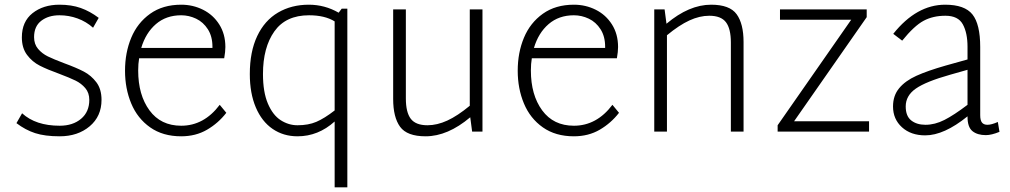

<svg xmlns="http://www.w3.org/2000/svg" viewBox="-20 -560 4298 817"><path d="M50 -36 74 -78Q132 -25 234 -25Q290 -25 325 -54.5Q360 -84 360 -135Q360 -165 343 -185Q326 -205 301.5 -217Q277 -229 232 -246Q182 -264 149.5 -280.5Q117 -297 95 -326.5Q73 -356 73 -401Q73 -468 118.5 -504Q164 -540 233 -540Q284 -540 323.5 -526Q363 -512 400 -484L376 -442Q347 -468 310 -481.5Q273 -495 233 -495Q186 -495 155.5 -471.5Q125 -448 125 -402Q125 -372 142 -352Q159 -332 183.5 -320Q208 -308 253 -291Q305 -272 336.5 -255.5Q368 -239 390 -210Q412 -181 412 -135Q412 -65 361.5 -22.5Q311 20 234 20Q171 20 129.5 6.5Q88 -7 50 -36Z M943 -80Q909 -36 861 -8Q813 20 751 20Q673 20 619 -18Q565 -56 538.5 -119.5Q512 -183 512 -259Q512 -336 538.5 -399.5Q565 -463 619 -501.5Q673 -540 751 -540Q801 -540 844 -518.5Q887 -497 913 -456Q939 -415 939 -360Q939 -340 934 -312H572Q568 -289 568 -260Q568 -156 616 -90.5Q664 -25 751 -25Q848 -25 915 -114ZM581 -356H884V-361Q884 -405 864.5 -435.5Q845 -466 814.5 -480.5Q784 -495 751 -495Q687 -495 643.5 -457.5Q600 -420 581 -356Z M1458 -523V237H1404V-43Q1334 20 1246 20Q1186 20 1140 -11.5Q1094 -43 1068.5 -103Q1043 -163 1043 -245Q1043 -340 1074.5 -406.5Q1106 -473 1163 -506.5Q1220 -540 1294 -540Q1362 -540 1421 -506L1434 -523ZM1404 -90V-469Q1362 -495 1295 -495Q1196 -495 1147.5 -426.5Q1099 -358 1099 -245Q1099 -168 1120 -119Q1141 -70 1174.5 -48.5Q1208 -27 1246 -27Q1292 -27 1326 -41.5Q1360 -56 1404 -90Z M2033 -520V0H1989L1981 -61Q1885 20 1791 20Q1712 20 1682.5 -20.5Q1653 -61 1653 -139V-520H1707V-141Q1707 -82 1728 -54.5Q1749 -27 1799 -27Q1840 -27 1883.5 -47Q1927 -67 1979 -110V-520Z M2614 -80Q2580 -36 2532 -8Q2484 20 2422 20Q2344 20 2290 -18Q2236 -56 2209.5 -119.5Q2183 -183 2183 -259Q2183 -336 2209.5 -399.5Q2236 -463 2290 -501.5Q2344 -540 2422 -540Q2472 -540 2515 -518.5Q2558 -497 2584 -456Q2610 -415 2610 -360Q2610 -340 2605 -312H2243Q2239 -289 2239 -260Q2239 -156 2287 -90.5Q2335 -25 2422 -25Q2519 -25 2586 -114ZM2252 -356H2555V-361Q2555 -405 2535.5 -435.5Q2516 -466 2485.5 -480.5Q2455 -495 2422 -495Q2358 -495 2314.5 -457.5Q2271 -420 2252 -356Z M3144 -381V0H3090V-379Q3090 -438 3069 -465.5Q3048 -493 2998 -493Q2957 -493 2913.5 -473Q2870 -453 2818 -410V0H2764V-520H2808L2816 -459Q2912 -540 3006 -540Q3085 -540 3114.5 -499.5Q3144 -459 3144 -381Z M3678 -44V0H3289V-27L3602 -476H3299V-520H3668V-487L3359 -44Z M4233 1Q4199 15 4175 15Q4139 15 4118 -2Q4097 -19 4097 -63V-65Q3997 16 3917 16Q3856 16 3818 -18.5Q3780 -53 3780 -107Q3780 -153 3806 -184.5Q3832 -216 3879.5 -237.5Q3927 -259 4004 -281L4097 -307V-361Q4097 -420 4077 -456.5Q4057 -493 4003 -493Q3950 -493 3910 -471.5Q3870 -450 3819 -387L3781 -416Q3880 -540 4002 -540Q4085 -540 4118 -498.5Q4151 -457 4151 -360V-70Q4151 -48 4158.5 -38.5Q4166 -29 4182 -29Q4199 -29 4226 -41ZM4097 -114V-263L4023 -242Q3920 -213 3877 -183Q3834 -153 3834 -107Q3834 -66 3857.5 -47.5Q3881 -29 3918 -29Q3958 -29 3998.5 -49.5Q4039 -70 4097 -114Z"/></svg>

Font: Martel Sans ExtraLight
Style: Regular
Weight: 275
Designer: Dan Reynolds and Mathieu Réguer
Foundry: Dan Reynolds and Mathieu Réguer
Version: Version 1.002; ttfautohint (v1.1) -l 5 -r 5 -G 72 -x 0 -D la